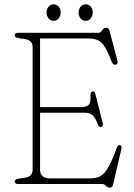

<svg xmlns="http://www.w3.org/2000/svg" viewBox="-20 -852 620 889"><path d="M48 -688.5Q48 -700 63.5 -700H435Q446 -700 453 -711.8Q460 -723.5 471.5 -723.5Q483.5 -723.5 487 -709.5L523.5 -571.5Q528 -554.5 514.5 -552.5Q502.5 -550.5 496.5 -567.5Q479 -614 464 -636.8Q449 -659.5 431.2 -666.8Q413.5 -674 388.5 -674H165.5V-356H355.5Q380.5 -356 390.5 -366.2Q400.5 -376.5 399 -407Q398.5 -426.5 407.5 -428.5Q418.5 -431 422 -415.5L455.5 -282.5Q459.5 -266.5 448.5 -264Q438.5 -261.5 432.5 -277Q421.5 -307.5 408.8 -318.8Q396 -330 372 -330H165.5V-66Q165.5 -26 213 -26H399Q425 -26 444.2 -36.2Q463.5 -46.5 481.2 -77Q499 -107.5 521 -168.5Q526 -181.5 535 -180Q545.5 -178.5 542 -162L503.5 3.5Q500.5 17 488 17Q478.5 17 470.2 8.5Q462 0 454 0H63.5Q48 0 48 -11.5Q48 -22 65.5 -24.5L98 -29.5Q131 -35 131 -66.5V-633.5Q131 -665 98 -670.5L65.5 -675.5Q48 -678 48 -688.5ZM228.5 -755.5Q214 -755.5 204.8 -767Q195.5 -778.5 195.5 -794Q195.5 -809.5 204.8 -820.8Q214 -832 228.5 -832Q242.5 -832 251.8 -820.8Q261 -809.5 261 -794Q261 -778.5 251.8 -767Q242.5 -755.5 228.5 -755.5ZM377 -755.5Q362 -755.5 353 -767Q344 -778.5 344 -794Q344 -809.5 353 -820.8Q362 -832 377 -832Q391 -832 400.2 -820.8Q409.5 -809.5 409.5 -794Q409.5 -778.5 400.2 -767Q391 -755.5 377 -755.5Z"/></svg>

Font: Fraunces 72pt SuperSoft Thin
Style: Regular
Weight: 100
Version: Version 1.000;[b76b70a41]